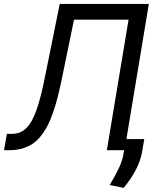

<svg xmlns="http://www.w3.org/2000/svg" viewBox="-40 -747 773 955"><path d="M-19.9 0 -5.7 -81H15.6Q38.7 -81 57 -87.7Q75.3 -94.5 90.9 -110.1Q106.5 -125.7 119 -148.1Q131.4 -170.5 143.1 -204.7Q154.8 -239 165 -279.8Q175.1 -320.7 186.1 -376.4L257.1 -727.3H700.3L588.8 -55.4H677.6L666.2 11.4Q650.9 95.2 575.3 187.5L505.7 173.3Q535.5 123.2 552.6 86.5Q569.6 49.7 575.3 12.8L577.4 0H491.5L599.4 -649.1H328.1L268.5 -359.4Q257.8 -307.2 247.7 -267.2Q237.6 -227.3 224.3 -188.4Q210.9 -149.5 196.4 -121.6Q181.8 -93.8 162.6 -69.8Q143.5 -45.8 120.9 -31.1Q98.4 -16.3 69.8 -8.2Q41.2 0 7.1 0Z"/></svg>

Font: Karasuma Gothic
Style: Italic
Weight: 400
Italic angle: -9.39999°
Designer: Rasmus Andersson / Ryoko Nishizuka
Foundry: Genbu
Version: Version 1.00